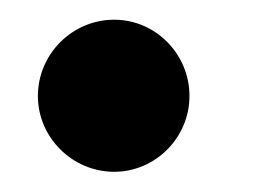

<svg xmlns="http://www.w3.org/2000/svg" viewBox="-20 -160 270 190"><path d="M17.5 -65C17.5 -24 51.5 10 93 10C134 10 167.5 -24 167.5 -65C167.5 -106.5 134 -140.5 93 -140.5C51.5 -140.5 17.5 -106.5 17.5 -65Z"/></svg>

Font: Bodoni* 48pt Medium
Style: Italic
Weight: 500
Italic angle: -13°
Version: Version 2.3